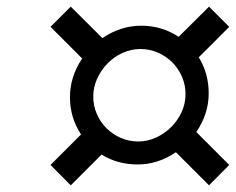

<svg xmlns="http://www.w3.org/2000/svg" viewBox="-20 -765 707 575"><path d="M394 -341.3Q421.9 -341.3 447.3 -353Q472.7 -364.7 492.4 -384.3Q512.2 -403.8 523.9 -429.4Q535.6 -455.1 535.6 -482.9Q535.6 -510.7 524.9 -535.4Q514.2 -560.1 495.8 -578.4Q477.5 -596.7 452.9 -607.4Q428.2 -618.2 400.4 -618.2Q372.6 -618.2 346.9 -606.4Q321.3 -594.7 302 -575Q282.7 -555.2 271 -529.5Q259.3 -503.9 259.3 -476.1Q259.3 -448.2 270 -423.6Q280.8 -398.9 299.3 -380.6Q317.9 -362.3 342.3 -351.8Q366.7 -341.3 394 -341.3ZM222.7 -362.3Q189.5 -413.1 189.5 -473.6Q189.5 -535.6 226.1 -589.8L131.3 -684.6L191.9 -745.1L286.6 -650.9Q341.3 -688 403.3 -688Q464.4 -688 515.1 -654.8L606 -745.1L666.5 -684.6L575.2 -593.3Q605 -545.9 605 -484.9Q605 -424.3 567.9 -369.6L666.5 -271L606 -210L506.8 -309.1Q453.1 -272.5 392.6 -272.5Q331.5 -272.5 284.2 -302.2L191.9 -210L131.3 -271Z"/></svg>

Font: Damion
Style: Regular
Weight: 400
Foundry: vernon adams
Version: Version 1.000